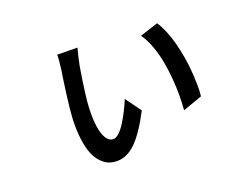

<svg xmlns="http://www.w3.org/2000/svg" viewBox="-95 -722 1147 920"><g transform="rotate(-20 478.0 -261.5)"><path d="M367.9 -549Q364.3 -537.6 357.1 -506.6Q349.8 -475.5 347.7 -463.1Q322.8 -312.9 321 -253.9Q318.9 -201 324.9 -161.4Q331 -121.8 345 -100Q359 -78.1 379.6 -78.1Q393.8 -78.1 410.2 -93Q426.5 -108 442.1 -133Q457.7 -158 471.1 -184.3Q484.4 -210.6 496.8 -240.1L554.7 -160.9Q502.8 -61.4 457.7 -17.2Q412.6 27 362.2 27Q339.1 27 319.2 19.2Q299.4 11.4 281.2 -8Q263.1 -27.3 251.1 -56.8Q239 -86.3 233 -132.6Q226.9 -179 229.4 -237.9Q231.9 -282.3 241.7 -356.2Q251.4 -430 258.2 -471.9Q260.7 -487.2 263.1 -513.8Q265.6 -540.5 264.9 -550.1ZM766.3 -528.1Q782.3 -503.6 795.8 -470.9Q809.3 -438.2 818.2 -403.6Q827.1 -369 833.8 -330.8Q840.6 -292.6 843.2 -257.1Q845.9 -221.6 846.6 -187.7Q847.3 -153.8 844.1 -127.1L745.4 -92Q748.2 -127.5 748.4 -167.6Q748.6 -207.7 744.7 -254.6Q740.8 -301.5 732.6 -344.5Q724.4 -387.4 709.2 -428.4Q693.9 -469.5 673.3 -497.9Z"/></g></svg>

Font: Karasuma Gothic
Style: Medium Italic
Weight: 500
Italic angle: 9.39998°
Designer: Rasmus Andersson / Ryoko Nishizuka
Foundry: Genbu
Version: Version 1.00